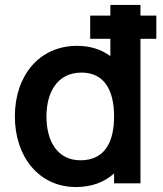

<svg xmlns="http://www.w3.org/2000/svg" viewBox="-20 -740 657 775"><path d="M547 -677V-720H425.5V-677H344V-583.5H425.5V-513.5C389.5 -540 345 -555 291 -555C138 -555 40 -434 40 -270C40 -108 137 15 286.5 15C350.5 15 402 -5 440.5 -40V0H547V-583.5H611V-677ZM305 -93C211 -93 167.5 -171 167.5 -270C167.5 -368 212 -447 309 -447C401 -447 440.5 -375.5 440.5 -270C440.5 -165.5 402 -93 305 -93Z"/></svg>

Font: Hauora
Style: Bold
Weight: 700
Designer: Wayne Shih
Foundry: WCYS
Version: Version 1.001;hotconv 1.0.109;makeotfexe 2.5.65596